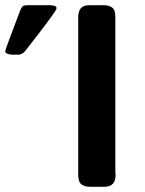

<svg xmlns="http://www.w3.org/2000/svg" viewBox="-25 -714 553 734"><path d="M-5 -519Q-5 -524 53 -676Q58 -687 62.5 -690.5Q67 -694 78 -694H168Q169 -694 172.5 -693.5Q176 -693 177.5 -693Q179 -693 181.5 -692.5Q184 -692 185.5 -691Q187 -690 188.5 -689Q190 -688 190.5 -686Q191 -684 191 -681Q191 -674 118 -579Q90 -543 72 -520Q60 -505 45 -505H19Q-5 -507 -5 -519ZM274 -46V-648Q274 -694 315 -694H371Q392 -694 404 -685Q416 -676 416 -649V-55Q416 -54 416.5 -51Q417 -48 417 -46Q417 0 375 0H319Q298 0 286 -9.5Q274 -19 274 -46Z"/></svg>

Font: CMU Sans Serif
Style: Bold
Weight: 700
Version: Version 0.7.0